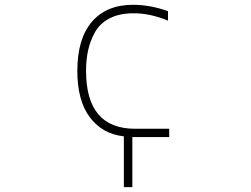

<svg xmlns="http://www.w3.org/2000/svg" viewBox="-20 -555 1040 794"><path d="M492.2 8.8Q403.3 -1 351.6 -69.8Q299.8 -138.7 299.8 -261.7Q299.8 -394.5 359.9 -464.8Q419.9 -535.2 530.3 -535.2Q600.6 -535.2 674.8 -508.8V-469.7Q598.6 -501 530.3 -500Q473.6 -500 433.1 -479Q392.6 -458 372.6 -421.4Q352.5 -384.8 344.2 -346.2Q335.9 -307.6 335.9 -261.7Q335.9 -22.5 539.1 -22.5H679.7V11.7H539.1Q536.1 11.7 529.3 11.7Q528.3 10.7 527.3 10.7V218.8H492.2Z"/></svg>

Font: Gen Shin Gothic Monospace ExtraLight
Style: Regular
Weight: 200
Designer: [Source Han Sans]
Ryoko NISHIZUKA  (kana & ideographs); Paul D. Hunt (Latin, Greek & Cyrillic); Wenlong ZHANG  (bopomofo
Version: Version 1.002.20150607